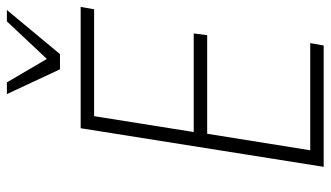

<svg xmlns="http://www.w3.org/2000/svg" viewBox="-221 -738 959 557"><g transform="rotate(-90 258.5 -459.5)"><path d="M53 0 165 -705H517L510 -666H200L154 -377H440L435 -338H149L101 -39H412L405 0ZM336 -765 264 -919H298L366 -803L475 -919H508L380 -765Z"/></g></svg>

Font: Nunito Sans 10pt Condensed ExtraLight
Style: Italic
Weight: 250
Width: 3
Italic angle: -9°
Designer: Vernon Adams
Foundry: Vernon Adams
Version: Version 3.101;gftools[0.9.27]